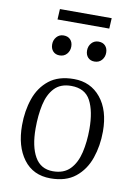

<svg xmlns="http://www.w3.org/2000/svg" viewBox="-96 -932 716 1008"><g transform="rotate(10 262.0 -428.0)"><path d="M245 14Q152 14 101 -54.5Q50 -123 50 -235Q50 -312 72.5 -377Q95 -442 145 -481.5Q195 -521 277 -521Q366 -521 420 -455Q474 -389 474 -276Q474 -200 451 -133.5Q428 -67 377.5 -26.5Q327 14 245 14ZM251 -25Q309 -25 342 -59Q375 -93 388.5 -150.5Q402 -208 402 -276Q402 -371 372.5 -427Q343 -483 269 -483Q212 -483 180 -449Q148 -415 135.5 -358Q123 -301 123 -231Q123 -135 154.5 -80Q186 -25 251 -25ZM132 -681Q132 -704 146.5 -720.5Q161 -737 184 -737Q207 -737 220 -723Q233 -709 233 -686Q233 -663 218.5 -646.5Q204 -630 180 -630Q158 -630 145 -644Q132 -658 132 -681ZM318 -681Q318 -704 332.5 -720.5Q347 -737 370 -737Q393 -737 406 -723Q419 -709 419 -686Q419 -663 404.5 -646.5Q390 -630 366 -630Q344 -630 331 -644Q318 -658 318 -681ZM140 -870H416L413 -814H137Z"/></g></svg>

Font: Literata 36pt Light
Style: Italic
Weight: 300
Italic angle: -2°
Designer: Latin by Veronika Burian and Jose Scaglione. Greek by Irene Vlachou. Cyrillic by Vera Evstafieva
Foundry: TypeTogether
Version: Version 3.002